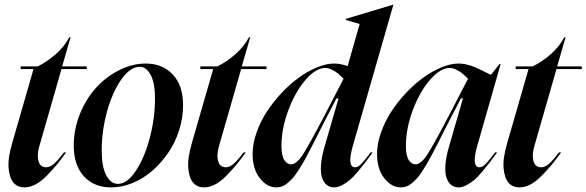

<svg xmlns="http://www.w3.org/2000/svg" viewBox="-20 -793 2520 825"><path d="M33.2 -181.2 124 -496.1H68.8V-507.8H142.1Q181.6 -526.9 219.2 -559.8Q256.8 -592.8 277.8 -632.8H283.2L247.1 -507.8H353V-496.1H244.1L151.9 -174.8Q140.1 -137.2 142.8 -114.7Q145.5 -92.3 154.5 -83.3Q163.6 -74.2 178.2 -74.2Q194.8 -74.2 211.7 -88.9Q228.5 -103.5 254.9 -138.2H264.2Q241.2 -106.4 223.9 -85.4Q206.5 -64.5 181.9 -39.1Q157.2 -13.7 132.8 -0.7Q108.4 12.2 85 12.2Q56.6 12.2 39.1 -6.8Q21.5 -25.9 17.1 -68.8Q12.7 -111.8 33.2 -181.2Z M766.6 -340.8Q766.6 -286.1 749.5 -232.7Q732.4 -179.2 702.1 -135.5Q671.9 -91.8 633.3 -58.3Q594.7 -24.9 548.8 -6.3Q502.9 12.2 457.5 12.2Q383.8 12.2 340.3 -35.6Q296.9 -83.5 296.9 -168Q296.9 -237.8 323.5 -303.5Q350.1 -369.1 393.1 -416.3Q436 -463.4 492.4 -491.7Q548.8 -520 606 -520Q677.7 -520 722.2 -473.1Q766.6 -426.3 766.6 -340.8ZM417 -147Q417 -76.2 436.5 -39.6Q456.1 -2.9 486.8 -2.9Q526.4 -2.9 564 -59.6Q601.6 -116.2 623.8 -201.4Q646 -286.6 646 -369.1Q646 -437 627.2 -471.4Q608.4 -505.9 580.6 -505.9Q539.6 -505.9 501.2 -451.4Q462.9 -397 439.9 -313.5Q417 -230 417 -147Z M805.2 -181.2 896 -496.1H840.8V-507.8H914.1Q953.6 -526.9 991.2 -559.8Q1028.8 -592.8 1049.8 -632.8H1055.2L1019 -507.8H1125V-496.1H1016.1L923.8 -174.8Q912.1 -137.2 914.8 -114.7Q917.5 -92.3 926.5 -83.3Q935.5 -74.2 950.2 -74.2Q966.8 -74.2 983.6 -88.9Q1000.5 -103.5 1026.9 -138.2H1036.1Q1013.2 -106.4 995.8 -85.4Q978.5 -64.5 953.9 -39.1Q929.2 -13.7 904.8 -0.7Q880.4 12.2 856.9 12.2Q828.6 12.2 811 -6.8Q793.5 -25.9 789.1 -68.8Q784.7 -111.8 805.2 -181.2Z M1496.6 -168Q1469.7 -74.2 1505.9 -74.2Q1518.1 -74.2 1532 -88.4Q1545.9 -102.5 1572.8 -138.2H1581.5Q1559.6 -108.4 1549.8 -95.5Q1540 -82.5 1518.8 -57.1Q1497.6 -31.7 1483.6 -20Q1469.7 -8.3 1450.9 2Q1432.1 12.2 1415.5 12.2Q1398.4 12.2 1385.5 2.7Q1372.6 -6.8 1364.7 -26.6Q1356.9 -46.4 1359.1 -82.5Q1361.3 -118.7 1375.5 -166L1434.6 -370.1H1425.8L1385.7 -293Q1372.6 -268.1 1355.2 -233.6Q1337.9 -199.2 1327.4 -178.7Q1316.9 -158.2 1302.7 -131.1Q1288.6 -104 1279.1 -88.1Q1269.5 -72.3 1257.3 -53.7Q1245.1 -35.2 1235.4 -24.9Q1225.6 -14.6 1214.1 -5.1Q1202.6 4.4 1191.2 8.3Q1179.7 12.2 1167.5 12.2Q1127.4 12.2 1096.4 -27.3Q1065.4 -66.9 1065.4 -130.9Q1065.4 -174.8 1082 -222.4Q1098.6 -270 1126 -312.3Q1153.3 -354.5 1189.5 -393.1Q1225.6 -431.6 1264.2 -459.5Q1302.7 -487.3 1342.5 -503.7Q1382.3 -520 1415.5 -520Q1442.4 -520 1473.6 -508.8L1525.4 -689.9L1465.8 -707V-711.9L1669.4 -772.9H1670.4ZM1189.5 -166Q1189.5 -124.5 1201.4 -105.7Q1213.4 -86.9 1230.5 -86.9Q1254.4 -86.9 1281.7 -129.4Q1309.1 -171.9 1375.5 -298.8L1456.5 -455.1Q1441.9 -469.2 1431.9 -477.5Q1421.9 -485.8 1406.5 -493.4Q1391.1 -501 1377.4 -501Q1337.4 -501 1293.2 -450.2Q1249 -399.4 1219.2 -320.1Q1189.5 -240.7 1189.5 -166Z M1765.1 -86.9Q1789.1 -86.9 1816.4 -129.4Q1843.8 -171.9 1910.2 -298.8L1991.2 -455.1Q1976.6 -469.2 1966.6 -477.5Q1956.5 -485.8 1941.2 -493.4Q1925.8 -501 1912.1 -501Q1872.1 -501 1827.9 -450.2Q1783.7 -399.4 1753.9 -320.1Q1724.1 -240.7 1724.1 -166Q1724.1 -124.5 1736.1 -105.7Q1748 -86.9 1765.1 -86.9ZM1600.1 -130.9Q1600.1 -174.8 1616.7 -222.4Q1633.3 -270 1660.6 -312.3Q1688 -354.5 1724.1 -393.1Q1760.3 -431.6 1798.8 -459.5Q1837.4 -487.3 1877.2 -503.7Q1917 -520 1950.2 -520Q1957 -520 1963.9 -519.3Q1970.7 -518.6 1976.3 -517.8Q1981.9 -517.1 1989.7 -514.6Q1997.6 -512.2 2002.2 -511Q2006.8 -509.8 2015.9 -506.1Q2024.9 -502.4 2028.8 -500.7Q2032.7 -499 2043.2 -493.9Q2053.7 -488.8 2057.4 -487.1Q2061 -485.4 2073.2 -479.2Q2085.4 -473.1 2089.4 -471.2L2126.5 -518.1H2131.3L2031.2 -168Q2004.4 -74.2 2040.5 -74.2Q2052.7 -74.2 2066.7 -88.4Q2080.6 -102.5 2107.4 -138.2H2116.2Q2094.2 -108.4 2084.5 -95.5Q2074.7 -82.5 2053.5 -57.1Q2032.2 -31.7 2018.3 -20Q2004.4 -8.3 1985.6 2Q1966.8 12.2 1950.2 12.2Q1933.1 12.2 1920.2 2.7Q1907.2 -6.8 1899.4 -26.6Q1891.6 -46.4 1893.8 -82.5Q1896 -118.7 1910.2 -166L1969.2 -370.1H1960.4L1920.4 -293Q1907.2 -268.1 1889.9 -233.6Q1872.6 -199.2 1862.1 -178.7Q1851.6 -158.2 1837.4 -131.1Q1823.2 -104 1813.7 -88.1Q1804.2 -72.3 1792 -53.7Q1779.8 -35.2 1770 -24.9Q1760.3 -14.6 1748.8 -5.1Q1737.3 4.4 1725.8 8.3Q1714.4 12.2 1702.1 12.2Q1662.1 12.2 1631.1 -27.3Q1600.1 -66.9 1600.1 -130.9Z M2160.2 -181.2 2251 -496.1H2195.8V-507.8H2269Q2308.6 -526.9 2346.2 -559.8Q2383.8 -592.8 2404.8 -632.8H2410.2L2374 -507.8H2480V-496.1H2371.1L2278.8 -174.8Q2267.1 -137.2 2269.8 -114.7Q2272.5 -92.3 2281.5 -83.3Q2290.5 -74.2 2305.2 -74.2Q2321.8 -74.2 2338.6 -88.9Q2355.5 -103.5 2381.8 -138.2H2391.1Q2368.2 -106.4 2350.8 -85.4Q2333.5 -64.5 2308.8 -39.1Q2284.2 -13.7 2259.8 -0.7Q2235.4 12.2 2211.9 12.2Q2183.6 12.2 2166 -6.8Q2148.4 -25.9 2144 -68.8Q2139.6 -111.8 2160.2 -181.2Z"/></svg>

Font: Nyght Serif Medium Italic
Style: Regular
Weight: 500
Italic angle: -16°
Designer: Maksym Kobuzan
Version: Version 0.410;Glyphs 3.1.2 (3151)